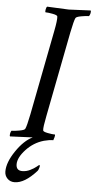

<svg xmlns="http://www.w3.org/2000/svg" viewBox="-73 -681 467 941"><g transform="rotate(5 160.5 -210.5)"><path d="M212.9 -25.4Q214.4 -22.9 211.7 -12Q209 -1 207 2.9Q186.5 2.9 161.1 9.8Q110.8 24.4 74.5 63.7Q38.1 103 38.1 135.7Q38.1 167 68.4 167Q88.4 167 107.2 157.7Q126 148.4 137 139.2Q147.9 129.9 149.4 129.9Q154.3 130.9 150.6 143.3Q147 155.8 143.6 159.2Q85 224.6 35.2 224.6Q13.7 224.6 0 210.4Q-13.7 196.3 -13.7 175.8Q-13.7 130.9 24.7 74.5Q63 18.1 105.5 -2Q89.4 -2 -5.9 2.9Q-8.8 -1 -6.8 -11.2Q-4.9 -21.5 -1 -25.4Q12.7 -25.4 37.6 -29.8Q62.5 -34.2 65.4 -41Q72.3 -54.7 84 -113.3L165 -530.3Q175.8 -585 173.8 -602.5Q173.3 -609.4 150.6 -613.8Q127.9 -618.2 114.3 -618.2Q111.8 -621.6 113.8 -632.3Q115.7 -643.1 120.1 -646.5Q212.9 -641.6 226.6 -641.6Q238.8 -641.6 334 -646.5Q336.9 -642.6 334.5 -632.3Q332 -622.1 328.1 -618.2Q314.5 -618.2 290 -613.8Q265.6 -609.4 262.7 -602.5Q255.9 -588.9 244.1 -530.3L163.1 -113.3Q151.4 -55.7 153.3 -41Q153.8 -34.2 176.5 -29.8Q199.2 -25.4 212.9 -25.4Z"/></g></svg>

Font: Crimson
Style: Italic
Weight: 400
Italic angle: -11°
Version: Version 0.8